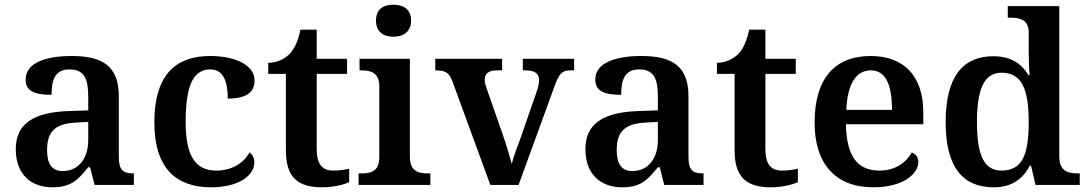

<svg xmlns="http://www.w3.org/2000/svg" viewBox="-20 -786 4626 816"><path d="M203 10C282 10 311 -21 355 -75H363L382 0H549V-49H546C501 -49 485 -65 485 -120V-377C485 -503 418 -548 285 -548C177 -548 89 -520 89 -448C89 -400 125 -383 199 -383C199 -449 215 -491 276 -491C341 -491 355 -446 355 -374V-317L272 -314C121 -309 47 -259 47 -152C47 -42 115 10 203 10ZM246 -59C201 -59 180 -89 180 -148C180 -222 210 -261 303 -265L355 -268V-191C355 -110 312 -59 246 -59Z M877 10C1003 10 1061 -46 1061 -95C1061 -113 1054 -129 1040 -138C1017 -94 966 -61 899 -61C807 -61 769 -129 769 -267C769 -441 810 -491 875 -491C932 -491 948 -434 948 -367C1035 -367 1062 -400 1062 -444C1062 -507 984 -548 873 -548C739 -548 636 -481 636 -266C636 -64 735 10 877 10Z M1349 10C1399 10 1444 -2 1464 -12V-69C1443 -64 1421 -61 1396 -61C1349 -61 1326 -89 1326 -152V-472H1455V-536H1326V-660H1257C1247 -612 1232 -579 1211 -557C1190 -535 1156 -519 1120 -519V-472H1195V-147C1195 -31 1247 10 1349 10Z M1652 -630C1693 -630 1727 -650 1727 -698C1727 -748 1693 -766 1652 -766C1610 -766 1578 -748 1578 -698C1578 -650 1610 -630 1652 -630ZM1504 0H1809V-49H1797C1755 -49 1722 -61 1722 -120V-536H1508V-487H1517C1558 -487 1592 -475 1592 -420V-118C1592 -60 1559 -49 1517 -49H1504Z M1904 -437 2064 0H2184L2334 -412C2355 -473 2369 -487 2403 -487H2420V-536H2202V-487H2214C2253 -487 2271 -473 2271 -446C2271 -432 2268 -417 2262 -400L2193 -201C2179 -164 2161 -116 2155 -89C2146 -123 2131 -174 2115 -219L2049 -408C2044 -422 2040 -434 2040 -446C2040 -474 2057 -487 2093 -487H2114V-536H1830V-487C1874 -487 1890 -477 1904 -437Z M2624 10C2703 10 2732 -21 2776 -75H2784L2803 0H2970V-49H2967C2922 -49 2906 -65 2906 -120V-377C2906 -503 2839 -548 2706 -548C2598 -548 2510 -520 2510 -448C2510 -400 2546 -383 2620 -383C2620 -449 2636 -491 2697 -491C2762 -491 2776 -446 2776 -374V-317L2693 -314C2542 -309 2468 -259 2468 -152C2468 -42 2536 10 2624 10ZM2667 -59C2622 -59 2601 -89 2601 -148C2601 -222 2631 -261 2724 -265L2776 -268V-191C2776 -110 2733 -59 2667 -59Z M3256 10C3306 10 3351 -2 3371 -12V-69C3350 -64 3328 -61 3303 -61C3256 -61 3233 -89 3233 -152V-472H3362V-536H3233V-660H3164C3154 -612 3139 -579 3118 -557C3097 -535 3063 -519 3027 -519V-472H3102V-147C3102 -31 3154 10 3256 10Z M3691 10C3825 10 3883 -51 3883 -98C3883 -119 3870 -133 3855 -138C3832 -96 3786 -61 3718 -61C3625 -61 3578 -120 3575 -258H3904V-308C3904 -466 3819 -548 3680 -548C3528 -548 3442 -452 3442 -265C3442 -91 3530 10 3691 10ZM3771 -319H3577C3581 -428 3618 -487 3681 -487C3746 -487 3771 -422 3771 -319Z M4203 10C4281 10 4327 -26 4357 -82H4362L4381 0H4569V-49H4561C4515 -49 4482 -61 4482 -122V-760H4263V-711H4271C4315 -711 4352 -703 4352 -647V-578C4352 -544 4353 -499 4356 -467H4351C4322 -514 4278 -547 4202 -547C4072 -547 3999 -460 3999 -267C3999 -75 4072 10 4203 10ZM4236 -61C4161 -61 4132 -129 4132 -267C4132 -403 4161 -477 4236 -477C4325 -477 4352 -403 4352 -268C4352 -128 4325 -61 4236 -61Z"/></svg>

Font: Noto Serif Gurmukhi SemiBold
Style: Regular
Weight: 600
Designer: Vaibhav Singh and the Monotype Design Team
Foundry: Monotype Imaging Inc.
Version: Version 2.004